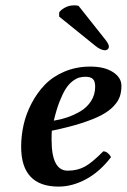

<svg xmlns="http://www.w3.org/2000/svg" viewBox="-20 -688 474 718"><path d="M335.9 -363.8Q335.9 -384.8 327.1 -392.8Q318.4 -400.9 299.8 -400.9Q286.1 -400.9 274.9 -397.5Q263.7 -394 250.2 -383.5Q236.8 -373 225.6 -355.5Q214.4 -337.9 202.6 -307.9Q190.9 -277.8 181.2 -236.8Q206.5 -240.7 231.2 -249Q255.9 -257.3 280.5 -271.7Q305.2 -286.1 320.6 -310.1Q335.9 -334 335.9 -363.8ZM173.8 -199.2Q172.9 -191.4 172.9 -165Q172.9 -49.8 232.9 -49.8Q269 -49.8 296.4 -64.5Q323.7 -79.1 366.2 -122.1Q375 -122.1 383.1 -115.5Q391.1 -108.9 395 -100.1Q352.5 -44.9 301.3 -17.6Q250 9.8 199.2 9.8Q59.1 9.8 59.1 -139.2Q59.1 -179.7 68.1 -220.5Q77.1 -261.2 97.7 -300.8Q118.2 -340.3 147.5 -370.8Q176.8 -401.4 220.9 -420.2Q265.1 -439 317.9 -439Q370.6 -439 402.3 -418.5Q434.1 -397.9 434.1 -367.2Q434.1 -344.7 428 -326.9Q421.9 -309.1 404.8 -290.8Q387.7 -272.5 359.1 -257.3Q330.6 -242.2 284.2 -227.3Q237.8 -212.4 173.8 -199.2ZM273.9 -666 376 -537.1Q387.2 -522.5 387.2 -513.2Q387.2 -507.8 383.1 -503.9Q378.9 -500 373 -500Q356.9 -500 335.9 -517.1L201.2 -626V-641.1Q206.5 -650.4 222.2 -659.2Q237.8 -668 257.8 -668Q268.1 -668 273.9 -666Z"/></svg>

Font: Common Serif SemiBold
Style: Italic
Weight: 600
Italic angle: -12°
Designer: Philipp H. Poll, Khaled Hosny
Foundry: Stefan Peev, Context Ltd.
Version: Version 1.026